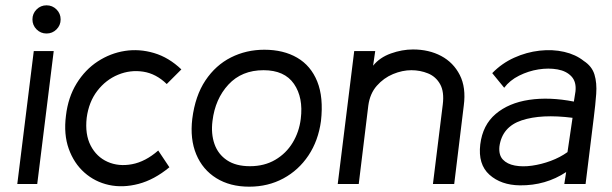

<svg xmlns="http://www.w3.org/2000/svg" viewBox="-20 -692 2303 722"><path d="M155 -566Q133 -566 117.5 -581.5Q102 -597 102 -619Q102 -641 117.5 -656.5Q133 -672 155 -672Q177 -672 192.5 -656.5Q208 -641 208 -619Q208 -597 192.5 -581.5Q177 -566 155 -566ZM120 0H45L107 -500H182Z M617 -63Q560 -16 501 -0.5Q442 15 389.5 3.5Q337 -8 297.5 -43Q258 -78 238.5 -132.5Q219 -187 228 -257Q236 -326 268 -378Q300 -430 347.5 -461Q395 -492 449.5 -500.5Q504 -509 559.5 -492.5Q615 -476 662 -431L607 -376Q567 -415 518.5 -422.5Q470 -430 424 -411Q378 -392 346 -350.5Q314 -309 306 -249Q299 -187 321 -144.5Q343 -102 384.5 -83.5Q426 -65 476.5 -74.5Q527 -84 575 -126Z M917 10Q845 10 793.5 -22Q742 -54 718 -111.5Q694 -169 703 -245Q714 -332 752.5 -389.5Q791 -447 848.5 -476Q906 -505 974 -505Q1046 -505 1097.5 -475Q1149 -445 1173 -385.5Q1197 -326 1187 -237Q1177 -163 1140 -107.5Q1103 -52 1045.5 -21Q988 10 917 10ZM920 -67Q974 -67 1015 -91Q1056 -115 1080.5 -155.5Q1105 -196 1111 -245Q1121 -325 1085.5 -376.5Q1050 -428 971 -428Q889 -428 839 -374Q789 -320 779 -237Q773 -189 786.5 -150.5Q800 -112 833.5 -89.5Q867 -67 920 -67Z M1688 0H1608L1645 -299Q1651 -347 1635 -375.5Q1619 -404 1589.5 -416Q1560 -428 1527 -428Q1493 -428 1458 -413.5Q1423 -399 1397 -369.5Q1371 -340 1365 -295L1329 0H1250L1312 -500H1391L1383 -445Q1408 -476 1450 -491Q1492 -506 1533 -506Q1593 -506 1639 -481.5Q1685 -457 1709 -410Q1733 -363 1724 -295Z M1935 5Q1864 4 1820.5 -35Q1777 -74 1786 -149Q1795 -222 1844 -263.5Q1893 -305 1969.5 -316.5Q2046 -328 2138 -310L2144 -348Q2148 -384 2129 -404.5Q2110 -425 2076.5 -431Q2043 -437 2005 -431Q1967 -425 1932 -407.5Q1897 -390 1876 -362L1831 -417Q1867 -454 1913.5 -475Q1960 -496 2009 -501.5Q2058 -507 2101.5 -497Q2145 -487 2175 -463Q2206 -443 2215.5 -411.5Q2225 -380 2222 -339Q2219 -298 2213 -251L2182 0H2102L2109 -45Q2032 6 1935 5ZM2114 -120 2133 -249Q2016 -264 1942 -239.5Q1868 -215 1858 -141Q1855 -109 1871 -92Q1887 -75 1916 -69.5Q1945 -64 1980.5 -69Q2016 -74 2051 -87Q2086 -100 2114 -120Z"/></svg>

Font: Kulim Park
Style: Italic
Weight: 400
Italic angle: -8°
Designer: Noponies / Dale Sattler
Foundry: Noponies
Version: Version 1.000; ttfautohint (v1.8.3)